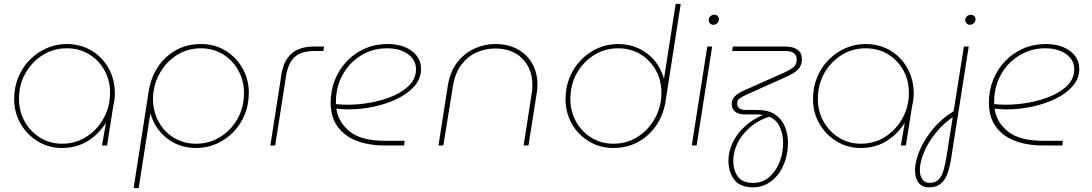

<svg xmlns="http://www.w3.org/2000/svg" viewBox="-20 -750 5630 990"><path d="M300 13Q231 13 175 -21Q119 -55 86 -112.5Q53 -170 53 -239Q53 -299 74 -350.5Q95 -402 132.5 -440.5Q170 -479 219 -501Q268 -523 324 -523Q380 -523 426.5 -502.5Q473 -482 506.5 -445Q540 -408 557.5 -359Q575 -310 572 -253Q571 -240 569 -227.5Q567 -215 564 -203L532 0H506L526 -115H525Q488 -57 431 -22Q374 13 300 13ZM300 -9Q367 -9 421 -42Q475 -75 509 -131Q543 -187 547 -255Q551 -326 522 -381.5Q493 -437 441.5 -469Q390 -501 324 -501Q257 -501 201 -466.5Q145 -432 111.5 -373Q78 -314 78 -240Q78 -176 107.5 -123.5Q137 -71 187 -40Q237 -9 300 -9Z M669 220 747 -281Q758 -350 794 -404.5Q830 -459 887 -491Q944 -523 1016 -523Q1087 -523 1142.5 -489Q1198 -455 1230.5 -398Q1263 -341 1263 -271Q1263 -211 1242 -159.5Q1221 -108 1183.5 -69.5Q1146 -31 1097 -9Q1048 13 992 13Q905 13 842 -36Q779 -85 756 -164H755L695 220ZM992 -9Q1059 -9 1115 -43.5Q1171 -78 1204.5 -137Q1238 -196 1238 -270Q1238 -334 1209 -386.5Q1180 -439 1130 -470Q1080 -501 1016 -501Q950 -501 895.5 -468Q841 -435 807.5 -379Q774 -323 769 -255Q766 -185 794.5 -129Q823 -73 874.5 -41Q926 -9 992 -9Z M1374 0 1431 -365Q1442 -437 1483 -473.5Q1524 -510 1599 -510H1651L1647 -487H1602Q1534 -487 1500 -456.5Q1466 -426 1455 -358L1399 0Z M1964 0Q1880 0 1817.5 -24.5Q1755 -49 1720 -98Q1685 -147 1685 -221Q1685 -284 1707 -338.5Q1729 -393 1768.5 -434.5Q1808 -476 1861.5 -499.5Q1915 -523 1978 -523Q2031 -523 2069.5 -506.5Q2108 -490 2129.5 -461.5Q2151 -433 2151 -395Q2151 -345 2117 -306Q2083 -267 2028 -240.5Q1973 -214 1907.5 -200Q1842 -186 1778 -186Q1762 -186 1745.5 -187Q1729 -188 1714 -190Q1725 -118 1784.5 -71Q1844 -24 1965 -24H2066L2064 0ZM1712 -213Q1726 -212 1741 -211Q1756 -210 1770 -210Q1833 -210 1896 -222Q1959 -234 2011 -257Q2063 -280 2094 -314Q2125 -348 2125 -393Q2125 -441 2083.5 -471Q2042 -501 1975 -501Q1902 -501 1841.5 -464Q1781 -427 1746 -363Q1711 -299 1712 -218Q1712 -217 1712 -216Q1712 -215 1712 -213Z M2241 0 2289 -308Q2301 -382 2338.5 -429.5Q2376 -477 2427.5 -500Q2479 -523 2533 -523Q2600 -523 2649 -496Q2698 -469 2724.5 -422Q2751 -375 2751 -315Q2751 -305 2750.5 -294.5Q2750 -284 2748 -273L2705 0H2680L2722 -271Q2724 -282 2724.5 -292Q2725 -302 2725 -312Q2725 -395 2673.5 -447.5Q2622 -500 2532 -500Q2484 -500 2438 -480Q2392 -460 2359 -416.5Q2326 -373 2315 -304L2266 0Z M3143 13Q3073 13 3017 -21Q2961 -55 2928.5 -112Q2896 -169 2896 -239Q2896 -299 2917 -350.5Q2938 -402 2975.5 -440.5Q3013 -479 3062 -501Q3111 -523 3167 -523Q3225 -523 3273 -500.5Q3321 -478 3354.5 -438.5Q3388 -399 3403 -346H3404L3464 -730H3490L3412 -229Q3402 -161 3365.5 -106Q3329 -51 3272 -19Q3215 13 3143 13ZM3143 -9Q3210 -9 3264 -42Q3318 -75 3352 -131Q3386 -187 3390 -255Q3394 -326 3365 -381.5Q3336 -437 3284.5 -469Q3233 -501 3167 -501Q3100 -501 3044 -466.5Q2988 -432 2954.5 -373Q2921 -314 2921 -240Q2921 -176 2950 -123.5Q2979 -71 3029.5 -40Q3080 -9 3143 -9Z M3547 0 3627 -510H3652L3572 0ZM3659 -622Q3648 -622 3641 -629.5Q3634 -637 3634 -648Q3634 -654 3637.5 -660Q3641 -666 3648 -670Q3655 -674 3663 -674Q3673 -674 3680 -667.5Q3687 -661 3687 -651Q3687 -641 3682 -634.5Q3677 -628 3670.5 -625Q3664 -622 3659 -622Z M3863 216Q3797 216 3766.5 177Q3736 138 3736 77Q3736 34 3756.5 -12Q3777 -58 3821.5 -99Q3866 -140 3936 -166L3956 -152Q3888 -130 3844.5 -91Q3801 -52 3781 -8Q3761 36 3761 77Q3761 129 3785 161Q3809 193 3863 193Q3912 193 3946.5 163Q3981 133 3999.5 86Q4018 39 4018 -12Q4018 -62 3998 -101Q3978 -140 3933 -153Q3920 -157 3905.5 -158.5Q3891 -160 3874 -160H3822Q3787 -160 3770 -174.5Q3753 -189 3753 -214Q3753 -238 3769 -253.5Q3785 -269 3813 -282L4022 -375Q4057 -391 4072.5 -405Q4088 -419 4088 -443Q4088 -487 4029 -487H3755L3759 -510H4030Q4070 -510 4092.5 -493.5Q4115 -477 4115 -446Q4115 -412 4095 -392Q4075 -372 4037 -355L3829 -262Q3808 -252 3794.5 -243.5Q3781 -235 3781 -215Q3781 -183 3829 -183H3886Q3942 -183 3976.5 -159.5Q4011 -136 4027 -97.5Q4043 -59 4043 -13Q4043 30 4031 71Q4019 112 3995.5 144.5Q3972 177 3938.5 196.5Q3905 216 3863 216Z M4419 13Q4350 13 4294 -21Q4238 -55 4205 -112.5Q4172 -170 4172 -239Q4172 -299 4193 -350.5Q4214 -402 4251.5 -440.5Q4289 -479 4338 -501Q4387 -523 4443 -523Q4499 -523 4545.5 -502.5Q4592 -482 4625.5 -445Q4659 -408 4676.5 -359Q4694 -310 4691 -253Q4690 -240 4688 -227.5Q4686 -215 4683 -203L4651 0H4625L4645 -115H4644Q4607 -57 4550 -22Q4493 13 4419 13ZM4419 -9Q4486 -9 4540 -42Q4594 -75 4628 -131Q4662 -187 4666 -255Q4670 -326 4641 -381.5Q4612 -437 4560.5 -469Q4509 -501 4443 -501Q4376 -501 4320 -466.5Q4264 -432 4230.5 -373Q4197 -314 4197 -240Q4197 -176 4226.5 -123.5Q4256 -71 4306 -40Q4356 -9 4419 -9Z M4771 216Q4734 216 4716 191.5Q4698 167 4698 129Q4698 84 4721 28Q4744 -28 4789 -83Q4834 -138 4899 -178L4911 -158Q4850 -120 4808 -68.5Q4766 -17 4744.5 35Q4723 87 4723 127Q4723 156 4736 174.5Q4749 193 4774 193Q4805 193 4821.5 174Q4838 155 4846.5 123.5Q4855 92 4861 54L4894 -155L4896 -169L4950 -510H4975L4884 69Q4879 101 4871 128Q4863 155 4850.5 174.5Q4838 194 4818.5 205Q4799 216 4771 216ZM4982 -622Q4971 -622 4964 -629.5Q4957 -637 4957 -648Q4957 -654 4960.5 -660Q4964 -666 4971 -670Q4978 -674 4986 -674Q4996 -674 5003 -667.5Q5010 -661 5010 -651Q5010 -641 5005 -634.5Q5000 -628 4993.5 -625Q4987 -622 4982 -622Z M5358 0Q5274 0 5211.5 -24.5Q5149 -49 5114 -98Q5079 -147 5079 -221Q5079 -284 5101 -338.5Q5123 -393 5162.5 -434.5Q5202 -476 5255.5 -499.5Q5309 -523 5372 -523Q5425 -523 5463.5 -506.5Q5502 -490 5523.5 -461.5Q5545 -433 5545 -395Q5545 -345 5511 -306Q5477 -267 5422 -240.5Q5367 -214 5301.5 -200Q5236 -186 5172 -186Q5156 -186 5139.5 -187Q5123 -188 5108 -190Q5119 -118 5178.5 -71Q5238 -24 5359 -24H5460L5458 0ZM5106 -213Q5120 -212 5135 -211Q5150 -210 5164 -210Q5227 -210 5290 -222Q5353 -234 5405 -257Q5457 -280 5488 -314Q5519 -348 5519 -393Q5519 -441 5477.5 -471Q5436 -501 5369 -501Q5296 -501 5235.5 -464Q5175 -427 5140 -363Q5105 -299 5106 -218Q5106 -217 5106 -216Q5106 -215 5106 -213Z"/></svg>

Font: MuseoModerno Thin Thin
Style: Italic
Weight: 250
Italic angle: -9°
Version: Version 1.003